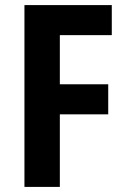

<svg xmlns="http://www.w3.org/2000/svg" viewBox="-20 -827 507 754"><path d="M215 -93V-378H405V-496H215V-689H419V-807H76V-93Z"/></svg>

Font: Noto Sans Kannada UI Condensed
Style: Bold
Weight: 700
Width: 3
Designer: Jelle Bosma - Monotype Design Team
Foundry: Monotype Imaging Inc.
Version: Version 2.005